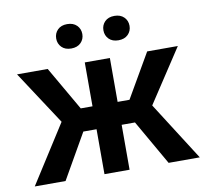

<svg xmlns="http://www.w3.org/2000/svg" viewBox="-79 -806 967 894"><g transform="rotate(-10 404.0 -359.0)"><path d="M14.6 0ZM525.9 -212.4H462.9V0H344.2V-212.4H281.7L160.2 0H14.6L189.9 -274.9L23.9 -528.3H168.9L288.6 -320.8H344.2V-528.3H462.9V-320.8H519L639.2 -528.3H784.2L618.7 -276.4L794.9 0H647.5ZM232.4 -660.6Q232.4 -685.1 248.8 -701.7Q265.1 -718.3 293.9 -718.3Q322.8 -718.3 339.4 -701.7Q356 -685.1 356 -660.6Q356 -636.2 339.4 -619.6Q322.8 -603 293.9 -603Q265.1 -603 248.8 -619.6Q232.4 -636.2 232.4 -660.6ZM455.6 -660.2Q455.6 -684.6 471.9 -701.2Q488.3 -717.8 517.1 -717.8Q545.9 -717.8 562.5 -701.2Q579.1 -684.6 579.1 -660.2Q579.1 -635.7 562.5 -619.1Q545.9 -602.5 517.1 -602.5Q488.3 -602.5 471.9 -619.1Q455.6 -635.7 455.6 -660.2Z"/></g></svg>

Font: Roboto-o Medium
Style: Regular
Weight: 500
Designer: Google
Version: Version 2.134; 2016; ttfautohint (v1.6)